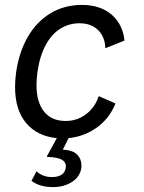

<svg xmlns="http://www.w3.org/2000/svg" viewBox="-20 -555 588 784"><path d="M315 -535Q363.5 -535 401 -517.5Q438.5 -500 461 -467Q483.5 -434 488.5 -389.5L412.5 -359H410Q409.5 -387.5 397.2 -410.2Q385 -433 361.5 -446.5Q338 -460 305 -460Q262 -460 226.5 -438Q191 -416 166.8 -371.5Q142.5 -327 133 -261.5Q129 -231 129 -208Q129 -138.5 159.5 -99.8Q190 -61 249 -61Q281.5 -61 309 -74.8Q336.5 -88.5 355.5 -111.5Q374.5 -134.5 382.5 -161.5H385.5L451.5 -132.5Q427.5 -72 376.2 -34.8Q325 2.5 260 9L236.5 56Q277 58 294.8 76Q312.5 94 312.5 120.5Q312.5 127.5 312 131Q306.5 167.5 273.5 188.2Q240.5 209 196.5 209Q142 209 108.5 183.5L129 144.5Q155 168 191.5 168Q242 168 248.5 131Q249 128.5 249 124.5Q249 106 232 96.8Q215 87.5 178 86Q171.5 86 171.5 83.5Q171.5 81.5 173.5 79.5L212 9Q132.5 1.5 87 -52.2Q41.5 -106 41.5 -200Q41.5 -229 46 -261Q58 -343 93.8 -404.8Q129.5 -466.5 186.2 -500.8Q243 -535 315 -535Z"/></svg>

Font: 1883 Sans
Style: Italic
Weight: 400
Italic angle: -8°
Designer: 1883 Sans project is a fork of Public Sans.
Version: Version 1.009